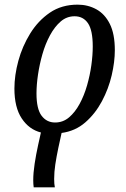

<svg xmlns="http://www.w3.org/2000/svg" viewBox="-20 -566 541 826"><path d="M125 240Q123 226 123 210Q123 178 129 138.5Q135 99 144 58L156 4Q105 -9 73.5 -56.5Q42 -104 42 -185Q42 -242 59 -304.5Q76 -367 110 -422Q144 -477 194.5 -511.5Q245 -546 314 -546Q358 -546 394.5 -526Q431 -506 452.5 -463Q474 -420 474 -350Q474 -300 460.5 -242Q447 -184 418.5 -130.5Q390 -77 347 -39.5Q304 -2 245 6L231 70Q223 108 218 141Q213 174 213 204Q213 226 216 240ZM217 -39Q251 -39 277 -61Q303 -83 322.5 -119Q342 -155 354.5 -198.5Q367 -242 373 -285.5Q379 -329 379 -366Q379 -436 358.5 -466Q338 -496 301 -496Q267 -496 241 -473.5Q215 -451 195 -414Q175 -377 162.5 -333Q150 -289 143.5 -245Q137 -201 137 -164Q137 -97 159 -68Q181 -39 217 -39Z"/></svg>

Font: Noto Serif Condensed
Style: Italic
Weight: 400
Width: 3
Italic angle: -12°
Designer: Monotype Design Team
Foundry: Monotype Imaging Inc.
Version: Version 2.014; ttfautohint (v1.8.4.7-5d5b)